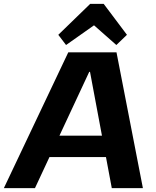

<svg xmlns="http://www.w3.org/2000/svg" viewBox="-51 -970 802 990"><path d="M301 -700H549.7L685.8 0H525.4L413.1 -599.5H409.1L129.3 0H-31.1ZM189 -270.3H541.5L525.8 -160.1H173.2ZM249.6 -790.5 414 -950H483.7L603.6 -790.5L548.9 -737.9L394.6 -874.1H482.9L289.6 -737.9Z"/></svg>

Font: Pathway Extreme 8pt Thin
Style: Italic
Weight: 100
Italic angle: -8°
Designer: Eduardo Rodriguez Tunni
Foundry: Eduardo Rodriguez Tunni
Version: Version 1.000